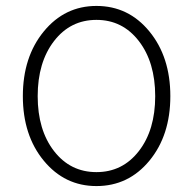

<svg xmlns="http://www.w3.org/2000/svg" viewBox="-20 -617 651 647"><path d="M305 10Q198 10 127.5 -75.5Q57 -161 57 -293Q57 -425 127.5 -511Q198 -597 305 -597Q413 -597 483.5 -511Q554 -425 554 -293Q554 -161 483.5 -75.5Q413 10 305 10ZM448 -108Q503 -179 503 -293Q503 -407 448 -478.5Q393 -550 305 -550Q217 -550 162 -478.5Q107 -407 107 -293Q107 -179 162 -108Q217 -37 305 -37Q393 -37 448 -108Z"/></svg>

Font: Raleway
Style: Light
Weight: 300
Designer: Matt McInerney, Pablo Impallari, Rodrigo Fuenzalida
Foundry: Matt McInerney, Pablo Impallari, Rodrigo Fuenzalida
Version: Version 3.000